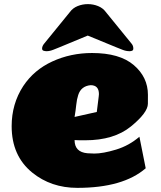

<svg xmlns="http://www.w3.org/2000/svg" viewBox="-20 -886 775 924"><path d="M489.3 -828.1 613.3 -675.8Q621.6 -666 621.6 -652.8Q621.6 -644.5 616.2 -642.1Q610.8 -639.6 604 -639.6Q587.4 -639.6 571.3 -645.8Q555.2 -651.9 540 -658.2L402.3 -714.8L265.6 -658.2Q252.4 -652.8 235.6 -646.2Q218.8 -639.6 204.1 -639.6Q197.3 -639.6 189.9 -641.8Q182.6 -644 182.6 -652.3Q182.6 -658.7 185.5 -665Q188.5 -671.4 192.4 -675.8L316.4 -828.1Q330.1 -847.2 353.5 -856.7Q377 -866.2 402.8 -866.2Q428.7 -866.2 452.1 -856.7Q475.6 -847.2 489.3 -828.1ZM390.1 -210.9Q390.1 -210.9 363.3 -210.9Q350.6 -210.9 338.9 -211.9Q338.9 -153.8 400.9 -148.4Q418 -147 434.1 -147Q475.6 -147 538.3 -166Q601.1 -185.1 650.9 -228L681.2 -76.2Q572.3 18.1 352.1 18.1Q225.6 18.1 134.8 -55.7Q36.1 -136.2 36.1 -278.8Q36.1 -386.2 91.8 -471.7Q143.6 -549.8 231.9 -590.3Q320.3 -630.9 422.9 -630.9Q555.7 -630.9 623.8 -572.8Q691.9 -514.6 691.9 -429.7Q691.9 -429.7 691.7 -386.7Q691.4 -343.8 609.9 -277.3Q528.3 -210.9 390.1 -210.9ZM456.1 -433.1Q456.1 -476.1 416 -476.1Q370.1 -471.7 356.4 -428.7Q349.6 -408.2 346.9 -381.1Q344.2 -354 338.9 -323.2L445.8 -347.2L455.1 -421.9Z"/></svg>

Font: Fz Rammetto One
Style: Regular
Weight: 400
Designer: Vernon Adams
Foundry: Vernon Adams
Version: Vit hóa bi c Thuy @ FontZin.Com